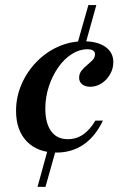

<svg xmlns="http://www.w3.org/2000/svg" viewBox="-20 -591 506 758"><path d="M202.7 11.3Q128.4 11.3 85.9 -32.6Q43.4 -76.5 43.4 -153.4Q43.4 -208.6 65 -258.1Q86.5 -307.7 123.6 -346.1Q160.8 -384.5 208.7 -406.3Q256.7 -428 309.9 -428Q365 -428 396.2 -405.9Q427.4 -383.8 427.4 -345.8Q427.4 -320.2 414.7 -297.9Q402 -275.6 381.2 -262.1Q360.3 -248.5 336.2 -248.5Q316.5 -248.5 304.5 -258.1Q292.4 -267.6 292.4 -283.9Q292.4 -300.3 302 -312.2Q311.6 -324.2 324.1 -334.3Q336.5 -344.4 345.8 -354.3Q355 -364.2 355 -376.8Q355 -396.5 324.4 -396.5Q293.1 -396.5 263.2 -377.4Q233.2 -358.3 209.9 -324.9Q186.6 -291.5 172.8 -249.5Q158.9 -207.4 158.9 -162.4Q158.9 -104.9 181.8 -73.2Q204.7 -41.5 247.6 -41.5Q281.1 -41.5 307.9 -59.7Q334.7 -78 356.5 -114.8H386.3Q356.2 -52 310 -20.4Q263.8 11.3 202.7 11.3ZM128.1 146.8 172 -12.6H204.3L159.5 146.8ZM284.1 -413.2 328.9 -571H360.3L316.3 -413.2Z"/></svg>

Font: Playfair 5pt SemiExpanded Light 12pt
Style: Italic
Weight: 300
Italic angle: -15.6°
Version: Version 2.000;gftools[0.9.28]